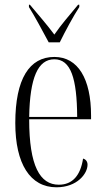

<svg xmlns="http://www.w3.org/2000/svg" viewBox="-20 -786 447 816"><path d="M187 -606H234C256 -651 292 -718 317 -756V-766H312C276 -722 241 -683 211 -639C179 -682 143 -723 107 -766H103V-756C127 -718 163 -651 187 -606ZM220 10C308 10 352 -48 352 -86C352 -99 345 -109 333 -112C322 -40 288 -1 230 -1C150 -1 104 -80 104 -279H367V-295C367 -450 312 -544 211 -544C105 -544 45 -451 45 -263C45 -90 108 10 220 10ZM308 -289H104C107 -456 141 -534 211 -534C281 -534 307 -453 308 -289Z"/></svg>

Font: Noto Serif Display ExtraCondensed Light
Style: Regular
Weight: 300
Width: 2
Designer: Monotype Design Team
Foundry: Monotype Imaging Inc.
Version: Version 2.009